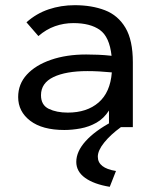

<svg xmlns="http://www.w3.org/2000/svg" viewBox="-20 -490 590 740"><path d="M228 11Q143 11 96.5 -24.5Q50 -60 50 -116Q50 -166 83.5 -202.5Q117 -239 176.5 -259.5Q236 -280 312 -280Q333 -280 358 -279Q383 -278 410 -275Q402 -348 365 -374.5Q328 -401 263 -401Q226 -401 192 -389Q158 -377 128 -351L82 -404Q120 -438 167.5 -454Q215 -470 268 -470Q334 -470 384.5 -450.5Q435 -431 463.5 -383Q492 -335 492 -250V0H400V-64Q380 -33 351.5 -17Q323 -1 290.5 5Q258 11 228 11ZM138 -123Q138 -85 168 -70.5Q198 -56 241 -56Q315 -56 360 -95Q405 -134 411 -211Q360 -216 317 -216Q234 -216 186 -193Q138 -170 138 -123ZM427 169 403 230Q342 220 308 195.5Q274 171 274 134Q274 94 310 54Q346 14 412 -21L446 0Q406 29 381.5 59.5Q357 90 357 114Q357 158 427 169Z"/></svg>

Font: Inconsolata SemiExpanded Medium
Style: Regular
Weight: 500
Width: 6
Monospace: yes
Designer: Raph Levien, Cyreal, Brenton Simpson
Foundry: Raph Levien, Cyreal, Google
Version: Version 3.001; ttfautohint (v1.8.2.53-6de2)